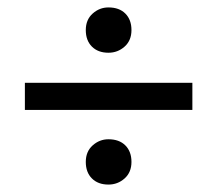

<svg xmlns="http://www.w3.org/2000/svg" viewBox="-20 -609 585 517"><path d="M498 -386V-313H47V-386ZM211 -173Q211 -201 229.5 -217.5Q248 -234 272 -234Q301 -234 317.5 -217.5Q334 -201 334 -173Q334 -145 315.5 -128.5Q297 -112 272 -112Q244 -112 227.5 -128.5Q211 -145 211 -173ZM211 -528Q211 -556 229.5 -572.5Q248 -589 272 -589Q301 -589 317.5 -572.5Q334 -556 334 -528Q334 -500 315.5 -483.5Q297 -467 272 -467Q244 -467 227.5 -483.5Q211 -500 211 -528Z"/></svg>

Font: Bitter Thin Medium
Style: Regular
Weight: 500
Version: Version 3.021